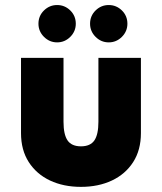

<svg xmlns="http://www.w3.org/2000/svg" viewBox="-20 -728 644 763"><path d="M301.8 14.6Q232.4 14.6 178.7 -10.7Q125 -36.1 94.2 -84Q63.5 -131.8 63.5 -199.2V-498H232.4V-244.1Q232.4 -193.4 248.5 -169.9Q264.6 -146.5 301.8 -146.5Q338.9 -146.5 355 -169.9Q371.1 -193.4 371.1 -244.1V-498H540V-199.2Q540 -131.8 509.3 -84Q478.5 -36.1 424.8 -10.7Q371.1 14.6 301.8 14.6ZM412.1 -559.6Q381.8 -559.6 359.9 -581.5Q337.9 -603.5 337.9 -633.8Q337.9 -665 359.9 -686.5Q381.8 -708 412.1 -708Q442.4 -708 464.4 -686.5Q486.3 -665 486.3 -633.8Q486.3 -603.5 464.4 -581.5Q442.4 -559.6 412.1 -559.6ZM207 -559.6Q176.8 -559.6 154.8 -581.5Q132.8 -603.5 132.8 -633.8Q132.8 -665 154.8 -686.5Q176.8 -708 207 -708Q237.3 -708 259.3 -686.5Q281.2 -665 281.2 -633.8Q281.2 -603.5 259.3 -581.5Q237.3 -559.6 207 -559.6Z"/></svg>

Font: Sen ExtraBold
Style: Regular
Weight: 800
Version: Version 2.000;gftools[0.9.31]